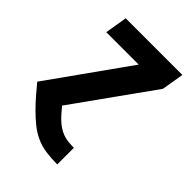

<svg xmlns="http://www.w3.org/2000/svg" viewBox="-215 -617 930 930"><g transform="rotate(45 250.0 -152.5)"><path d="M351 215Q313 215 275.5 210Q238 205 205.5 190Q173 175 145.5 152.5Q118 130 93 105Q68 80 45 53.5Q22 27 0 0L289 -406H67L86 -520H474L455 -406L167 -3Q179 11 190.5 24.5Q202 38 215 50.5Q228 63 243.5 73.5Q259 84 276 90.5Q293 97 312.5 99Q332 101 351 101H352V215Z"/></g></svg>

Font: Iosevka SS18 Heavy
Style: Italic
Weight: 900
Italic angle: -9°
Monospace: yes
Designer: Belleve Invis
Foundry: Belleve Invis
Version: Version 25.1.1; ttfautohint (v1.8.4)